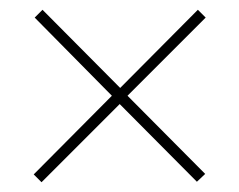

<svg xmlns="http://www.w3.org/2000/svg" viewBox="-20 -550 490 393"><path d="M385 -530 401 -514 241 -354 400 -194 383 -178 225 -337 65 -177 49 -193 209 -354 51 -514 67 -530 226 -370Z"/></svg>

Font: Noto Sans Georgian Condensed Thin
Style: Regular
Weight: 100
Width: 3
Designer: Monotype Design Team, Akaki Razmadze
Foundry: Google LLC
Version: Version 2.005; ttfautohint (v1.8.4.7-5d5b)